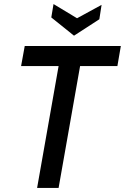

<svg xmlns="http://www.w3.org/2000/svg" viewBox="-20 -927 616 947"><path d="M269 -601H84L102 -700H576L559 -601H375L269 0H163ZM233 -841 244 -907 360 -837 481 -903 470 -832 345 -751Z"/></svg>

Font: Cabin Medium
Style: Italic
Weight: 500
Italic angle: -7°
Designer: Pablo Impallari
Foundry: Pablo Impallari. http://www.impallari.com Igino Marini. http://www.ikern.com
Version: Version 2.200